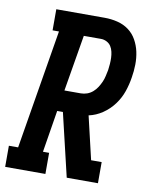

<svg xmlns="http://www.w3.org/2000/svg" viewBox="-102 -798 685 860"><g transform="rotate(10 240.5 -367.5)"><path d="M-19 0V-96H23L113 -639H84V-735H304Q334 -735 362.5 -728Q391 -721 413.5 -704.5Q436 -688 450 -663Q464 -638 470 -610Q476 -582 475.5 -552Q475 -522 470 -493Q465 -460 454 -428Q443 -396 422 -367.5Q401 -339 371.5 -319Q342 -299 309 -292L355 -96H403V0H261L193 -287H167L136 -96H164V0ZM183 -383H257Q272 -383 286 -388Q300 -393 311.5 -403Q323 -413 331 -425.5Q339 -438 345 -451.5Q351 -465 354 -479Q357 -493 360 -507Q362 -521 363 -535.5Q364 -550 363.5 -563.5Q363 -577 360 -590.5Q357 -604 350 -615Q343 -626 330.5 -632.5Q318 -639 304 -639H226Z"/></g></svg>

Font: Iosevka Slab Oblique
Style: Bold
Weight: 700
Italic angle: -9°
Monospace: yes
Designer: Belleve Invis
Foundry: Belleve Invis
Version: Version 11.1.1; ttfautohint (v1.8.3)